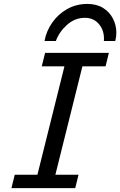

<svg xmlns="http://www.w3.org/2000/svg" viewBox="-20 -972 621 992"><path d="M212.9 -698.7H542.5L525.4 -629.4H405.8L266.1 -69.3H385.7L368.7 0H39.1L56.2 -69.3H173.3L313 -629.4H195.8ZM575.7 -760.3H516.6Q517.1 -763.7 517.1 -766.8Q517.1 -770 517.1 -773.4Q517.1 -817.4 490.2 -848.6Q463.4 -879.9 418.5 -879.9Q367.2 -879.9 326.9 -844.2Q286.6 -808.6 268.6 -760.3H210Q219.2 -811.5 249.8 -855.2Q280.3 -898.9 327.1 -925.3Q374 -951.7 431.2 -951.7Q479.5 -951.7 512.9 -930.7Q546.4 -909.7 563.7 -875.7Q581.1 -841.8 581.1 -802.7Q581.1 -782.7 575.7 -760.3Z"/></svg>

Font: Andika
Style: Italic
Weight: 400
Italic angle: -14°
Designer: Victor Gaultney, Annie Olsen, Julie Remington, Don Collingsworth, Eric Hays, Becca Hirsbrunner
Foundry: SIL International
Version: Version 6.101